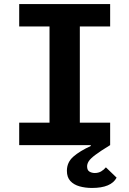

<svg xmlns="http://www.w3.org/2000/svg" viewBox="-20 -718 640 950"><path d="M75 -111H225V-587H75V-698H525V-587H375V-111H525V0Q476 30 451.5 48.5Q427 67 419 80Q411 93 411 105Q411 124 422.5 131Q434 138 449 138Q467 138 480.5 130Q494 122 504 110L557 161Q530 212 435 212Q402 212 373.5 204Q345 196 328 177.5Q311 159 311 127Q311 85 343 57Q375 29 430 4L428 0H75Z"/></svg>

Font: Lilex Nerd Font
Style: Bold
Weight: 700
Designer: Mike Abbink, Paul van der Laan, Pieter van Rosmalen, Mikhael Khrustik
Foundry: Mikhael Khrustik
Version: Version 2.400; ttfautohint (v1.8.4.7-5d5b);Nerd Fonts 3.3.0